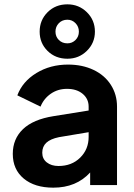

<svg xmlns="http://www.w3.org/2000/svg" viewBox="-20 -854 620 886"><path d="M39 -144Q39 -213 86 -258Q133 -303 227 -318L389 -344V-362Q389 -398 361.5 -421Q334 -444 289 -444Q247 -444 214.5 -421.5Q182 -399 167 -362L60 -414Q84 -478 148 -517Q212 -556 294 -556Q360 -556 411.5 -531.5Q463 -507 491.5 -462.5Q520 -418 520 -362V0H396V-58Q332 12 226 12Q140 12 89.5 -30Q39 -72 39 -144ZM250 -88Q311 -88 350 -126.5Q389 -165 389 -222V-244L252 -221Q213 -213 194 -195.5Q175 -178 175 -149Q175 -121 196 -104.5Q217 -88 250 -88ZM163 -708Q163 -761 199.5 -797.5Q236 -834 291 -834Q344 -834 381 -797.5Q418 -761 418 -708Q418 -656 381 -619.5Q344 -583 291 -583Q236 -583 199.5 -619Q163 -655 163 -708ZM291 -654Q313 -654 328.5 -669.5Q344 -685 344 -708Q344 -731 328.5 -747Q313 -763 291 -763Q267 -763 251.5 -747Q236 -731 236 -708Q236 -685 251.5 -669.5Q267 -654 291 -654Z"/></svg>

Font: Eudoxus Sans
Style: Bold
Weight: 700
Designer: Stijn de Vries
Foundry: tokotype
Version: Version 2.005